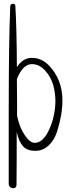

<svg xmlns="http://www.w3.org/2000/svg" viewBox="-20 -793 372 1012"><path d="M81 -142Q70 -177 70 -186V-250Q69 -290 69 -376Q100 -455 148 -455Q187 -455 217.5 -421.5Q248 -388 261 -343Q272 -299 272 -263Q272 -183 240 -112Q208 -41 164 -40Q140 -40 116.5 -72Q93 -104 81 -142ZM69 -439Q68 -646 61 -761Q61 -773 48 -773Q35 -773 34 -760Q26 -579 26 -208V92V177Q26 186 33 192.5Q40 199 49 199Q67 199 67 181Q67 122 68 41V-98Q79 -48 100 -23.5Q121 1 164 2Q204 3 235 -25Q266 -53 281 -100Q309 -188 309 -264Q309 -374 237 -449Q198 -488 148 -488Q100 -488 69 -439Z"/></svg>

Font: Neythal
Style: Regular
Weight: 400
Designer: Tharique Azeez
Foundry: Tharique Azeez
Version: Version 0.44